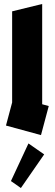

<svg xmlns="http://www.w3.org/2000/svg" viewBox="-20 -679 275 965"><path d="M186 0 10 -48 41 -164V-622L192 -659V-155L225 -146ZM85 266 35 231 123 42 202 97Z"/></svg>

Font: Blaka Ink
Style: Regular
Weight: 400
Designer: Mohamed Gaber
Foundry: Kief Type Foundry
Version: Version 1.003; ttfautohint (v1.8.4.7-5d5b)